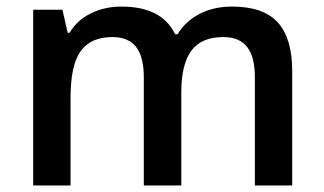

<svg xmlns="http://www.w3.org/2000/svg" viewBox="-20 -570 996 590"><path d="M537.1 0H421.9V-333Q421.9 -395 398.4 -425.5Q375 -456.1 325.2 -456.1Q258.8 -456.1 227.8 -412.8Q196.8 -369.6 196.8 -269V0H82V-540H171.9L188 -469.2H193.8Q216.3 -507.8 259 -528.8Q301.8 -549.8 353 -549.8Q477.5 -549.8 518.1 -464.8H525.9Q549.8 -504.9 593.3 -527.3Q636.7 -549.8 692.9 -549.8Q789.6 -549.8 833.7 -501Q877.9 -452.1 877.9 -352.1V0H763.2V-333Q763.2 -395 739.5 -425.5Q715.8 -456.1 666 -456.1Q599.1 -456.1 568.1 -414.3Q537.1 -372.6 537.1 -286.1Z"/></svg>

Font: JBL Sans
Style: Semibold
Weight: 600
Version: Version 1.10